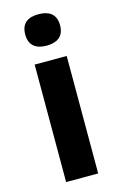

<svg xmlns="http://www.w3.org/2000/svg" viewBox="-118 -811 540 862"><g transform="rotate(-15 152.5 -380.0)"><path d="M153 -760C108 -760 72 -743 72 -687C72 -632 108 -614 153 -614C197 -614 234 -632 234 -687C234 -743 197 -760 153 -760ZM227 -546H78V0H227Z"/></g></svg>

Font: Noto Sans Malayalam
Style: Bold
Weight: 700
Designer: Jelle Bosma - Monotype Design Team
Foundry: Monotype Imaging Inc.
Version: Version 2.104